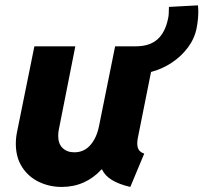

<svg xmlns="http://www.w3.org/2000/svg" viewBox="-20 -701 772 728"><path d="M40 -155.8Q40 -179.2 44.9 -202.1L110.4 -525.4H265.6L203.1 -210Q200.7 -199.2 200.7 -185.5Q200.7 -155.8 217.5 -139.6Q234.4 -123.5 261.7 -123.5Q298.8 -123.5 322.8 -151.1Q346.7 -178.7 355.5 -223.1L416.5 -525.4H495.1Q546.9 -525.4 576.7 -551.5Q606.4 -577.6 617.2 -630.4Q620.6 -644 620.6 -674.8L730.5 -680.7Q731.9 -669.9 731.9 -657.2Q731.9 -627.9 725.6 -594.7Q717.8 -554.7 692.4 -520.8Q667 -486.8 630.6 -462.9Q594.2 -439 552.7 -428.2L502.4 -176.8Q500.5 -167 500.5 -156.7Q500.5 -141.1 507.1 -131.8Q513.7 -122.6 526.9 -118.7L474.1 7.8Q387.7 -12.2 367.2 -58.1H364.3Q335.4 -26.4 297.4 -9.3Q259.3 7.8 214.4 7.8Q167 7.8 127.2 -11.5Q87.4 -30.8 63.7 -67.6Q40 -104.5 40 -155.8Z"/></svg>

Font: Reddit Sans Fudge ExBold Italic
Style: Regular
Weight: 800
Italic angle: -11.25°
Designer: Stephen Hutchings
Version: Version 1.013